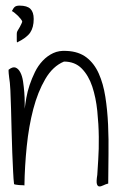

<svg xmlns="http://www.w3.org/2000/svg" viewBox="-20 -649 436 687"><path d="M30.3 9.8Q28.3 -5.9 26.9 -35.6Q25.4 -65.4 23.9 -103Q22.5 -140.6 21.5 -181.6Q20.5 -222.7 19.5 -259.8Q18.6 -296.9 17.1 -326.7Q15.6 -356.4 12.7 -372.1Q12.7 -373 12.2 -377Q11.7 -380.9 11.2 -385.7Q10.7 -390.6 10.7 -394Q10.7 -397.5 10.7 -399.4Q25.4 -411.1 35.6 -407.2Q45.9 -403.3 52.7 -390.1Q59.6 -377 62.5 -357.4Q65.4 -337.9 66.9 -318.4Q68.4 -298.8 68.4 -282.7Q68.4 -266.6 68.4 -259.8Q70.3 -276.4 74.2 -298.8Q78.1 -321.3 85.9 -344.7Q93.8 -368.2 105 -391.1Q116.2 -414.1 132.8 -431.6Q149.4 -449.2 170.4 -459Q191.4 -468.8 218.8 -466.8Q261.7 -464.8 289.6 -443.4Q317.4 -421.9 333.5 -385.7Q349.6 -349.6 356.9 -302.7Q364.3 -255.9 366.7 -203.1Q369.1 -150.4 368.2 -96.2Q367.2 -42 367.2 7.8Q358.4 9.8 349.6 14.2Q340.8 18.6 335 18.1Q329.1 17.6 326.7 9.3Q324.2 1 328.1 -23.4Q329.1 -41 331.5 -77.6Q334 -114.3 333.5 -159.2Q333 -204.1 328.1 -252Q323.2 -299.8 310.1 -339.4Q296.9 -378.9 272.5 -403.8Q248 -428.7 209 -428.7Q168.9 -412.1 142.1 -366.2Q115.2 -320.3 99.1 -258.8Q83 -197.3 75.7 -125.5Q68.4 -53.7 67.4 14.6Q65.4 13.7 60.1 13.7Q54.7 13.7 48.3 13.2Q42 12.7 36.6 11.7Q31.2 10.7 30.3 9.8ZM59.6 -571.3Q59.6 -574.2 54.7 -580.6Q49.8 -586.9 43.9 -592.8Q38.1 -598.6 31.7 -603.5Q25.4 -608.4 22.5 -609.4Q28.3 -621.1 33.7 -625Q39.1 -628.9 49.8 -628.9Q77.1 -628.9 88.9 -617.2Q100.6 -605.5 100.6 -581.1Q100.6 -550.8 87.9 -532.2Q75.2 -513.7 41 -497.1Q40 -499 40 -505.9Q40 -512.7 40 -515.6Q40 -518.6 40 -525.9Q40 -533.2 41 -534.2Q41 -536.1 44.4 -541.5Q47.9 -546.9 51.3 -553.2Q54.7 -559.6 57.1 -564.9Q59.6 -570.3 59.6 -571.3Z"/></svg>

Font: Annie Use Your Telescope
Style: Regular
Weight: 400
Designer: Kimberly Geswein
Foundry: Kimberly Geswein
Version: Version 1.002 2001